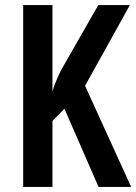

<svg xmlns="http://www.w3.org/2000/svg" viewBox="-20 -734 535 754"><path d="M495 0H367L233 -307L186 -259V0H71V-714H186V-374Q189 -387 197 -407.5Q205 -428 219 -457L366 -714H490L314 -397Z"/></svg>

Font: Noto Sans Telugu ExtraCondensed SemiBold
Style: Regular
Weight: 600
Width: 2
Designer: Jelle Bosma - Monotype Design Team
Foundry: Monotype Imaging Inc.
Version: Version 2.005; ttfautohint (v1.8.4.7-5d5b)